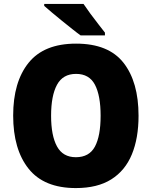

<svg xmlns="http://www.w3.org/2000/svg" viewBox="-20 -947 772 977"><path d="M685 -358Q685 -244 651 -161.5Q617 -79 546.5 -34.5Q476 10 366 10Q204 10 125.5 -88.5Q47 -187 47 -359Q47 -530 125.5 -627.5Q204 -725 367 -725Q532 -725 608.5 -627.5Q685 -530 685 -358ZM240 -358Q240 -257 270 -202Q300 -147 366 -147Q434 -147 463 -201Q492 -255 492 -358Q492 -461 463 -516Q434 -571 367 -571Q300 -571 270 -515.5Q240 -460 240 -358ZM405 -927Q419 -906 439.5 -878Q460 -850 480.5 -824Q501 -798 514 -781V-767H390Q373 -779 348 -799Q323 -819 295.5 -841Q268 -863 244 -883.5Q220 -904 205 -917V-927Z"/></svg>

Font: Noto Sans Tamil SemiCondensed Black
Style: Regular
Weight: 900
Width: 4
Designer: Jelle Bosma - Monotype Design Team
Foundry: Monotype Imaging Inc.
Version: Version 2.004; ttfautohint (v1.8.4.7-5d5b)